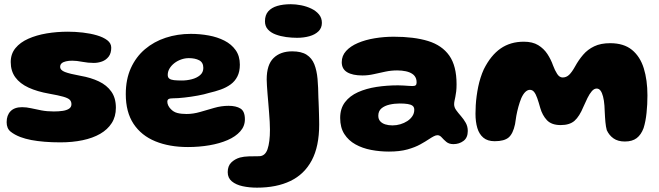

<svg xmlns="http://www.w3.org/2000/svg" viewBox="-20 -649 3094 902"><path d="M263.6 19.8Q224.2 19.8 189.8 17Q155.2 14.2 126.8 8.8Q98.2 3.2 76.2 -5.1Q47.9 -15.9 29.6 -30.8Q11.2 -45.8 11.2 -75.1Q11.2 -107.5 29.6 -126.5Q48 -145.5 83.8 -145.5Q103.9 -145.5 126.1 -140.5Q148.2 -135.5 174.7 -130.4Q201.1 -125.4 233 -125.4Q256.1 -125.4 274.8 -128.2Q293.5 -131 304.6 -138.5Q315.6 -146 315.6 -159.4Q315.6 -172.5 307.5 -180.4Q299.4 -188.4 276.9 -194.8Q254.5 -201.2 211.5 -208.8Q154.6 -218.8 114.1 -237.5Q73.6 -256.2 52 -285.8Q30.4 -315.4 30.4 -357.5Q30.4 -395.9 52.6 -422.9Q74.8 -450 113 -467Q151.2 -484 199.2 -492.1Q247.2 -500.1 299 -500.1Q333.5 -500.1 369.2 -496Q405 -491.9 435.3 -483Q465.6 -474.1 484.1 -459.9Q502.6 -445.6 502.6 -425Q502.6 -398.8 490.4 -382.9Q478.1 -367 459.4 -360.2Q440.6 -353.4 420.6 -353.4Q393.6 -353.4 366.8 -358.6Q340 -363.9 319.2 -363.9Q303 -363.9 290.1 -360.9Q277.1 -358 269.9 -351.8Q262.6 -345.5 262.6 -335.1Q262.6 -319.5 285.1 -310.8Q307.5 -302.1 358 -292.9Q407 -284.4 444.4 -266.6Q481.9 -248.8 503.1 -218.6Q524.4 -188.5 524.4 -142.8Q524.4 -101.2 504.9 -70.8Q485.5 -40.4 450.5 -20.2Q415.5 -0.1 367.9 9.8Q320.4 19.8 263.6 19.8Z M862.9 41.8Q775.8 41.8 709.9 14.9Q644 -12 607.4 -67.2Q570.9 -122.4 570.9 -206.8Q570.9 -276.4 594.8 -329.1Q618.8 -381.9 660.9 -417.7Q703.1 -453.5 758.5 -471.7Q813.9 -489.9 876.6 -489.9Q919.2 -489.9 960.2 -482.4Q1001.1 -475 1034.3 -458.1Q1067.5 -441.2 1087.1 -413.4Q1106.8 -385.6 1106.8 -345.2Q1106.8 -312.4 1095.2 -289.8Q1083.8 -267.2 1063.6 -252.5Q1043.4 -237.8 1017.2 -228.4Q991 -219.1 961.6 -212.4Q940.4 -205.6 908.9 -199.9Q877.4 -194.1 846.1 -190.7Q814.8 -187.2 793.6 -187.2Q778.4 -187.2 772.2 -183.7Q766.1 -180.1 766.1 -170.8Q766.1 -162.9 770.2 -153.7Q774.4 -144.5 782.2 -136.8Q795.1 -122.9 813.1 -118.2Q831 -113.5 856.4 -113.5Q887.8 -113.5 920.6 -123.1Q953.5 -132.8 986.9 -142.3Q1020.4 -151.9 1054.1 -151.9Q1088.9 -151.9 1109.7 -139.1Q1130.5 -126.2 1130.5 -88.5Q1130.5 -56.2 1108.6 -31.8Q1086.8 -7.2 1049.2 9.1Q1011.6 25.4 963.4 33.6Q915.2 41.8 862.9 41.8ZM834.8 -270.8Q857.9 -270.8 881 -276.7Q904.1 -282.6 919.7 -295.7Q935.2 -308.8 935.2 -329.8Q935.2 -355.6 915.8 -365.8Q896.4 -375.9 867 -375.9Q848.8 -375.9 831.1 -369.6Q813.4 -363.4 799.2 -352.4Q785 -341.4 776.5 -327.2Q768 -313 768 -297Q768 -285.4 775.3 -279.8Q782.6 -274.1 797.6 -272.4Q812.5 -270.8 834.8 -270.8Z M1187.2 232.6Q1151.2 232.6 1119.9 225.8Q1088.5 219 1069.1 202.9Q1049.8 186.9 1049.8 159.8Q1049.8 130.9 1066.3 114.6Q1082.9 98.2 1107.2 91.1Q1125.6 86.2 1149 85.6Q1172.4 84.9 1196.5 84.9Q1225.4 84.9 1236.8 51.9Q1248.2 18.9 1248.2 -40.1Q1248.2 -56.4 1247.1 -76.6Q1245.9 -96.8 1244.2 -119Q1242.5 -141.2 1240.6 -163.9Q1238.6 -186.5 1236.9 -207.5Q1235.2 -228.5 1234.1 -246.1Q1232.9 -263.6 1232.9 -275.6Q1232.9 -344.8 1265 -376.2Q1297.1 -407.8 1352.9 -407.8Q1395.6 -407.8 1420.4 -391.9Q1445.1 -376.1 1456.7 -347Q1468.2 -317.9 1471.8 -278.1Q1475.2 -238.4 1475.8 -190.5Q1476.2 -180.9 1476.8 -168.2Q1477.2 -155.6 1477.8 -141.5Q1478.2 -127.4 1478.6 -113.1Q1479 -98.8 1479.2 -86.2Q1479.5 -73.6 1479.5 -64Q1479.5 38.9 1444.6 104.4Q1409.6 169.9 1344.4 201.2Q1279.2 232.6 1187.2 232.6ZM1375.5 -471.4Q1350.8 -471.4 1324.4 -474.9Q1298 -478.5 1275.4 -486.9Q1252.8 -495.2 1238.8 -510.4Q1224.8 -525.6 1224.8 -549Q1224.8 -578.1 1240.1 -595.6Q1255.5 -613.1 1282.9 -621.2Q1310.2 -629.2 1346.2 -629.2Q1369.4 -629.2 1394.8 -624.2Q1420.1 -619.2 1442.2 -608.7Q1464.4 -598.1 1478.3 -581.5Q1492.2 -564.9 1492.2 -541.5Q1492.2 -517.5 1476.1 -501.9Q1460 -486.2 1433.4 -478.8Q1406.9 -471.4 1375.5 -471.4Z M1807.1 63.1Q1764.5 63.1 1723.6 55.3Q1682.6 47.5 1649.8 29.2Q1617 11 1597.6 -19.4Q1578.1 -49.9 1578.1 -94.8Q1578.1 -139.2 1600.7 -168.9Q1623.2 -198.6 1661.8 -215.9Q1700.4 -233.2 1749.1 -240.7Q1797.8 -248.1 1850 -248.1Q1863 -248.1 1875.9 -247.2Q1888.9 -246.4 1899.9 -245.6Q1911 -244.8 1917.6 -244.8Q1928.8 -244.8 1933 -248.7Q1937.2 -252.6 1937.2 -261.6Q1937.2 -271.1 1934.9 -278.5Q1932.5 -285.9 1928 -291.8Q1923.5 -297.8 1917 -301.9Q1905.1 -310.2 1886.4 -314.2Q1867.8 -318.2 1845.8 -318.2Q1817.8 -318.2 1790.3 -312.4Q1762.9 -306.6 1736.1 -300.6Q1709.4 -294.5 1682.5 -294.5Q1636.6 -294.5 1611.1 -309.6Q1585.5 -324.8 1585.5 -356.9Q1585.5 -387.1 1606.1 -409.7Q1626.6 -432.2 1661.6 -447.1Q1696.5 -462 1740.2 -469.2Q1784 -476.5 1829.9 -476.5Q1925.2 -476.5 1990.9 -456.4Q2056.6 -436.2 2090.8 -387.7Q2124.9 -339.1 2124.9 -253.1Q2124.9 -233.9 2123.2 -219.5Q2121.5 -205.1 2119.2 -194.2Q2116.9 -183.4 2115.2 -175Q2113.5 -166.6 2113.5 -158.9Q2113.5 -145 2123.1 -131.6Q2132.8 -118.1 2145.6 -103.6Q2158.4 -89 2168 -72Q2177.6 -55 2177.6 -33.6Q2177.6 -1.9 2157.3 13.1Q2137 28.1 2110.2 28.1Q2089.5 28.1 2076.9 17.6Q2064.4 7.1 2055.3 -3.3Q2046.2 -13.8 2035.2 -13.8Q2027.6 -13.8 2017.9 -8.8Q2008.1 -3.8 1995.1 4.9Q1979.4 15.5 1954.7 29.2Q1930 43 1893.9 53.1Q1857.9 63.1 1807.1 63.1ZM1823.9 -59.9Q1842.5 -59.9 1860.6 -65.2Q1878.6 -70.5 1893.6 -80.2Q1908.5 -90 1917.4 -103.5Q1926.2 -117 1926.2 -133.2Q1926.2 -145.8 1918.4 -151.9Q1910.5 -158.1 1895.2 -160.4Q1880 -162.8 1858 -162.8Q1833.1 -162.8 1809.9 -157.5Q1786.8 -152.2 1772 -139.8Q1757.2 -127.2 1757.2 -105.2Q1757.2 -89.4 1766.1 -79.4Q1774.9 -69.5 1789.9 -64.7Q1804.9 -59.9 1823.9 -59.9Z M2303.9 14.4Q2270.5 14.4 2250.8 -2.2Q2231 -18.8 2222.4 -47.8Q2213.8 -76.9 2213.8 -114.4Q2213.8 -133.1 2215 -154.3Q2216.2 -175.5 2219.2 -197.5Q2222.1 -219.5 2226.6 -241.4Q2231.1 -263.4 2237.8 -284.2Q2244.4 -305 2252.9 -323.5Q2285.6 -389 2331.7 -421.1Q2377.8 -453.1 2440.9 -453.1Q2481.8 -453.1 2508.4 -436.9Q2535 -420.6 2551.7 -395.1Q2568.4 -369.5 2578.2 -341.4Q2586.6 -318.8 2597.4 -301.9Q2608.2 -285 2623.4 -285Q2640.5 -285 2653.6 -297.4Q2666.8 -309.9 2681.8 -337Q2698.5 -367.4 2719.8 -392.1Q2741 -416.8 2771.6 -431.4Q2802.2 -446.1 2846.4 -446.1Q2910.6 -446.1 2949 -414.7Q2987.4 -383.2 3004.5 -327.9Q3021.6 -272.6 3021.6 -200.9Q3021.6 -179.9 3020.6 -159.1Q3019.5 -138.2 3017.4 -118.5Q3015.4 -98.8 3011.9 -80.8Q3008.4 -62.8 3003.5 -47.2Q2991.9 -16 2971.1 -0.1Q2950.2 15.8 2915.4 15.8Q2883.1 15.8 2862.3 1.2Q2841.5 -13.4 2830.6 -37.5Q2828.4 -45.4 2826.8 -54.8Q2825.2 -64.1 2824.2 -75.1Q2823.2 -86 2822.4 -98.1Q2821.6 -110.2 2821 -123.9Q2820.4 -137.6 2819.6 -152.6Q2817.8 -177.2 2813.1 -195.3Q2808.5 -213.4 2801.2 -223.2Q2793.9 -233 2783 -233Q2771.1 -233 2760.3 -220.6Q2749.5 -208.1 2739.9 -188.6Q2730.2 -169.1 2721 -147.8Q2702.2 -102.1 2679.3 -81.8Q2656.4 -61.4 2614.1 -61.4Q2571.1 -61.4 2549.4 -84.4Q2527.8 -107.5 2518.1 -141.8Q2510.5 -169.2 2503.8 -188.2Q2497.1 -207.2 2489.1 -217.1Q2481.1 -227 2469.2 -227Q2458.6 -227 2448.2 -217.3Q2437.9 -207.6 2429 -187.9Q2421.1 -168.4 2415.3 -147.2Q2409.5 -126 2405.7 -105.2Q2401.9 -84.4 2399.6 -65.5Q2390.2 -21.1 2369.8 -3.4Q2349.2 14.4 2303.9 14.4Z"/></svg>

Font: Gluten Thin
Style: Regular
Weight: 100
Designer: Tyler Finck
Foundry: Etcetera Type Company
Version: Version 1.300